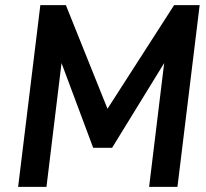

<svg xmlns="http://www.w3.org/2000/svg" viewBox="-20 -732 806 752"><path d="M51 0 138 -712H238L401 -306L662 -712H762L675 0H564L623 -485L419 -153H345L221 -485L162 0Z"/></svg>

Font: Haskoy SemiBold
Style: Italic
Weight: 600
Designer: Ertekin Erdin
Foundry: Ertekin Erdin
Version: Version 2.000; ttfautohint (v1.8.4.7-5d5b)